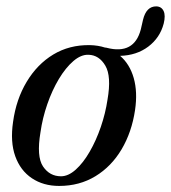

<svg xmlns="http://www.w3.org/2000/svg" viewBox="-20 -589 549 617"><path d="M268.5 -444Q295 -443.5 318 -436Q320 -436.5 322.5 -435.5Q411 -412.5 432.5 -494.5L439.5 -525Q450 -569 482.5 -568.5Q499 -568 505.8 -553.5Q512.5 -539 506 -513Q494 -467.5 456.5 -439.2Q419 -411 366 -409.5Q397 -383 409.8 -338Q422.5 -293 414 -235.5Q403.5 -164.5 370.8 -109.2Q338 -54 286.8 -22.8Q235.5 8.5 170 8.5Q119.5 8.5 82.5 -16.2Q45.5 -41 29 -87Q12.5 -133 22 -197.5Q32 -270 65.8 -326.2Q99.5 -382.5 151.2 -413.8Q203 -445 268.5 -444ZM176 -22.5Q199.5 -22.5 223.5 -44Q247.5 -65.5 268.2 -101.5Q289 -137.5 304 -181.2Q319 -225 325.5 -269Q338.5 -344 318.5 -378Q298.5 -412 264.5 -413Q240.5 -414 215.8 -392.8Q191 -371.5 169.2 -335.2Q147.5 -299 132 -254.2Q116.5 -209.5 110 -163.5Q97 -86 118.2 -54.2Q139.5 -22.5 176 -22.5Z"/></svg>

Font: Fraunces 144pt Soft
Style: Italic
Weight: 400
Italic angle: -16°
Version: Version 1.000;[b76b70a41]